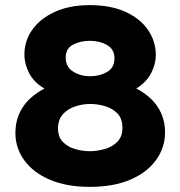

<svg xmlns="http://www.w3.org/2000/svg" viewBox="-20 -719 703 748"><path d="M330 9Q240 9 175 -18.5Q110 -46 75 -94Q40 -142 40 -201Q40 -256 67.5 -299.5Q95 -343 153 -374Q111 -399 93 -435Q75 -471 75 -506Q75 -560 106 -603.5Q137 -647 194 -673Q251 -699 330 -699Q411 -699 468.5 -673Q526 -647 556.5 -602.5Q587 -558 587 -504Q587 -470 569 -434.5Q551 -399 511 -374Q567 -345 595 -301.5Q623 -258 623 -204Q623 -144 588 -95.5Q553 -47 487.5 -19Q422 9 330 9ZM236 -495Q236 -458 265 -440Q294 -422 331 -422Q368 -422 397 -438.5Q426 -455 426 -492Q426 -527 397 -543.5Q368 -560 330 -560Q293 -560 264.5 -545Q236 -530 236 -495ZM206 -218Q206 -185 225.5 -165.5Q245 -146 273.5 -138Q302 -130 330 -130Q359 -130 388.5 -138.5Q418 -147 437.5 -167Q457 -187 457 -221Q457 -257 437.5 -277Q418 -297 389 -305.5Q360 -314 331 -314Q302 -314 273 -304.5Q244 -295 225 -274Q206 -253 206 -218Z"/></svg>

Font: Roundo Variable
Style: Regular
Weight: 200
Designer: Shiva Nallaperumal
Foundry: Indian Type Foundry
Version: Version 2.000